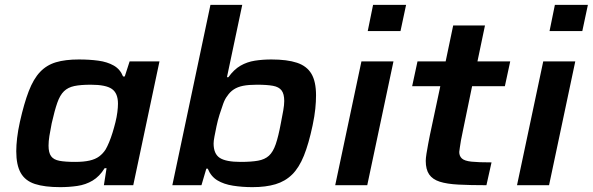

<svg xmlns="http://www.w3.org/2000/svg" viewBox="-20 -763 2442 791"><path d="M228 8Q164 8 124 -5Q84 -18 65.5 -50.5Q47 -83 47 -140Q47 -164 50.5 -194.5Q54 -225 62 -261Q79 -337 98.5 -387.5Q118 -438 145 -466.5Q172 -495 210.5 -506.5Q249 -518 305 -518Q349 -518 385.5 -513Q422 -508 448.5 -493Q475 -478 487 -448H494L514 -510H637L529 0H408L419 -70H411Q390 -36 361.5 -19Q333 -2 298.5 3Q264 8 228 8ZM290 -96Q325 -96 349 -101.5Q373 -107 388.5 -118.5Q404 -130 415 -147Q422 -159 429.5 -177Q437 -195 443.5 -216Q450 -237 455.5 -259Q461 -281 463.5 -301Q466 -321 466 -336Q466 -379 441 -396.5Q416 -414 354 -414Q312 -414 286 -408.5Q260 -403 243.5 -387Q227 -371 216 -339.5Q205 -308 193 -255Q187 -225 183.5 -203Q180 -181 180 -163Q180 -134 190.5 -119.5Q201 -105 225 -100.5Q249 -96 290 -96Z M1020 8Q978 8 940 2Q902 -4 875.5 -20Q849 -36 836 -68H830L810 0H690L847 -743H978L915 -445H921Q944 -477 971 -492.5Q998 -508 1030 -513Q1062 -518 1098 -518Q1163 -518 1203.5 -504.5Q1244 -491 1263 -459Q1282 -427 1282 -370Q1282 -345 1279 -315Q1276 -285 1268 -247Q1252 -171 1232 -121.5Q1212 -72 1183.5 -44Q1155 -16 1115 -4Q1075 8 1020 8ZM971 -96Q1015 -96 1043 -101Q1071 -106 1088 -121.5Q1105 -137 1116 -169Q1127 -201 1137 -255Q1143 -285 1147 -308Q1151 -331 1151 -347Q1151 -376 1140 -390.5Q1129 -405 1104.5 -409.5Q1080 -414 1038 -414Q1004 -414 981.5 -409.5Q959 -405 943 -394.5Q927 -384 916 -367Q907 -356 899.5 -335.5Q892 -315 884.5 -291Q877 -267 872 -243Q867 -219 863.5 -200.5Q860 -182 860 -172Q860 -129 885.5 -112.5Q911 -96 971 -96Z M1495 -635 1517 -743H1653L1630 -635ZM1361 0 1469 -510H1601L1493 0Z M1984 0Q1917 0 1869 -2.5Q1821 -5 1791.5 -14.5Q1762 -24 1748 -44.5Q1734 -65 1734 -100Q1734 -111 1737 -130Q1740 -149 1744 -170Q1748 -191 1751 -206L1794 -408H1678L1700 -510H1816L1847 -658H1978L1947 -510H2082L2060 -408H1925L1887 -224Q1882 -202 1879 -184.5Q1876 -167 1874.5 -155.5Q1873 -144 1872 -137Q1872 -120 1883 -110Q1894 -100 1922.5 -97Q1951 -94 2005 -94Z M2244 -635 2266 -743H2402L2379 -635ZM2110 0 2218 -510H2350L2242 0Z"/></svg>

Font: Saira Expanded SemiBold
Style: Italic
Weight: 600
Width: 7
Italic angle: -12°
Designer: Hector Gatti with collaboration of the Omnibus-Type team
Foundry: Omnibus-Type
Version: Version 1.101